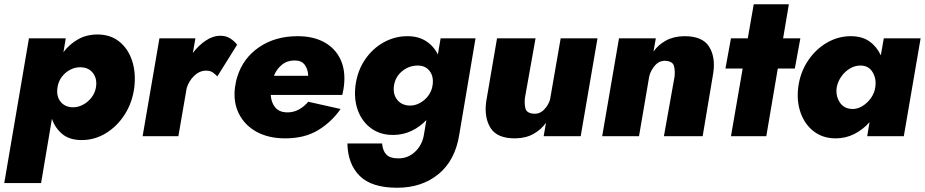

<svg xmlns="http://www.w3.org/2000/svg" viewBox="-34 -640 4345 902"><path d="M417 -231Q413 -204 396 -182Q379 -160 355 -147.5Q331 -135 305 -136Q269 -138 249.5 -163.5Q230 -189 236 -229Q240 -257 256.5 -279Q273 -301 297 -313Q321 -325 345 -324Q383 -323 403 -296.5Q423 -270 417 -231ZM597 -230Q605 -299 586.5 -355Q568 -411 526.5 -444.5Q485 -478 424 -478Q373 -478 333 -455.5Q293 -433 264 -395L275 -460H102L-14 220H159L210 -82Q225 -38 259 -10Q293 18 350 18Q411 18 464 -14.5Q517 -47 552.5 -103Q588 -159 597 -230Z M987 -281 1080 -430Q1067 -447 1047.5 -459.5Q1028 -472 1002 -472Q966 -472 932 -449Q898 -426 872 -391L884 -460H715L636 0H804L843 -226Q853 -260 879 -284.5Q905 -309 936 -308Q953 -308 965 -300Q977 -292 987 -281Z M1238 -194H1574Q1577 -206 1579 -217.5Q1581 -229 1582 -238Q1590 -309 1565.5 -361Q1541 -413 1489.5 -441.5Q1438 -470 1364 -470Q1259 -470 1183.5 -418.5Q1108 -367 1081 -280Q1077 -268 1074.5 -255.5Q1072 -243 1070 -230Q1061 -160 1088.5 -105.5Q1116 -51 1172 -20.5Q1228 10 1306 10Q1397 10 1460.5 -28.5Q1524 -67 1566 -128L1414 -162Q1396 -140 1370 -125.5Q1344 -111 1311 -112Q1276 -114 1258 -136.5Q1240 -159 1238 -194ZM1253 -284Q1265 -315 1290 -335.5Q1315 -356 1350 -356Q1383 -356 1398 -335Q1413 -314 1414 -284Z M1817 -238Q1823 -279 1855 -305.5Q1887 -332 1929 -332Q1964 -332 1983.5 -307.5Q2003 -283 1999 -245L1996 -228Q1986 -191 1955 -167Q1924 -143 1889 -144Q1851 -146 1831 -172.5Q1811 -199 1817 -238ZM1636 -238Q1628 -172 1648 -119.5Q1668 -67 1710.5 -36.5Q1753 -6 1812 -6Q1859 -6 1899 -25Q1939 -44 1969 -76L1958 -10Q1951 39 1917 72Q1883 105 1835 104Q1799 104 1781.5 86.5Q1764 69 1761 34H1598Q1600 131 1656 186.5Q1712 242 1832 242Q1948 242 2026.5 177.5Q2105 113 2124 -10L2200 -460H2036L2023 -384Q2004 -423 1968 -446.5Q1932 -470 1880 -470Q1821 -470 1768.5 -441Q1716 -412 1680.5 -359.5Q1645 -307 1636 -238Z M2432 -180 2482 -460H2301L2250 -162Q2240 -86 2271.5 -37.5Q2303 11 2388 10Q2437 9 2472.5 -11Q2508 -31 2531 -63L2520 0H2694L2773 -460H2600L2550 -172Q2542 -145 2521 -124Q2500 -103 2471 -106Q2440 -109 2434.5 -130.5Q2429 -152 2432 -180Z M3135 -280 3085 0H3267L3317 -298Q3328 -373 3296.5 -422Q3265 -471 3179 -470Q3130 -469 3094.5 -449.5Q3059 -430 3036 -398L3047 -460H2874L2795 0H2968L3016 -281Q3023 -310 3044 -333.5Q3065 -357 3096 -354Q3127 -351 3132.5 -329Q3138 -307 3135 -280Z M3507 -620 3479 -460H3400L3374 -318H3455L3400 0H3566L3620 -318H3700L3726 -460H3645L3672 -620Z M3897 -230Q3902 -257 3918.5 -280.5Q3935 -304 3959.5 -318.5Q3984 -333 4011 -332Q4048 -331 4066 -300Q4084 -269 4078 -230Q4074 -202 4057 -178.5Q4040 -155 4016.5 -141Q3993 -127 3968 -128Q3929 -130 3910 -161Q3891 -192 3897 -230ZM3716 -230Q3708 -164 3727.5 -109.5Q3747 -55 3789.5 -22.5Q3832 10 3892 10Q3939 10 3979.5 -10.5Q4020 -31 4051 -66L4040 0H4212L4291 -460H4118L4104 -380Q4085 -421 4050.5 -445.5Q4016 -470 3963 -470Q3903 -470 3850 -439Q3797 -408 3761 -353.5Q3725 -299 3716 -230Z"/></svg>

Font: Jost* 800 Heavy Italic
Style: Italic
Weight: 800
Italic angle: -10°
Version: Version 3.200; ttfautohint (v0.97) -l 8 -r 50 -G 200 -x 14 -